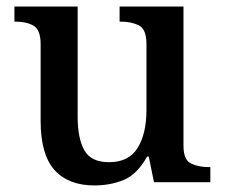

<svg xmlns="http://www.w3.org/2000/svg" viewBox="-20 -556 686 586"><path d="M268 10Q189 10 146.5 -37Q104 -84 104 -187V-421Q104 -465 82.5 -477.5Q61 -490 27 -490H24V-536H217V-199Q217 -135 237 -98Q257 -61 313 -61Q373 -61 400 -104.5Q427 -148 427 -220V-421Q427 -467 404 -478.5Q381 -490 348 -490H345V-536H540V-111Q540 -68 563 -57Q586 -46 617 -46H622V0H450L434 -78H429Q398 -23 357 -6.5Q316 10 268 10Z"/></svg>

Font: Noto Naskh Arabic Medium
Style: Regular
Weight: 500
Designer: Monotype Design Team, David Williams, Mohamad Dakak and Nizar Qandah
Foundry: Monotype Imaging Inc.
Version: Version 2.016